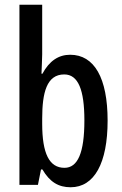

<svg xmlns="http://www.w3.org/2000/svg" viewBox="-20 -780 513 810"><path d="M158 -551V-760H62V0H140L153 -65H159C190 -12 227 10 278 10C378 10 434 -92 434 -271C434 -451 378 -549 276 -549C227 -549 188 -523 159 -469H155C156 -502 158 -530 158 -551ZM251 -466C310 -466 336 -401 336 -272C336 -135 308 -72 252 -72C188 -72 158 -132 158 -258V-280C158 -389 177 -466 251 -466Z"/></svg>

Font: Noto Sans Lao ExtraCondensed Medium
Style: Regular
Weight: 500
Width: 2
Designer: Monotype Design Team
Foundry: Monotype Imaging Inc.
Version: Version 2.003